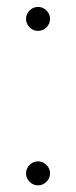

<svg xmlns="http://www.w3.org/2000/svg" viewBox="-20 -528 222 562"><path d="M66.7 -448Q56.2 -458.5 56.2 -472.7Q56.2 -486.8 66.7 -497.3Q77.1 -507.8 91.3 -507.8Q105.5 -507.8 116 -497.3Q126.5 -486.8 126.5 -472.7Q126.5 -458.5 116 -448Q105.5 -437.5 91.3 -437.5Q77.1 -437.5 66.7 -448ZM116 4.2Q105.5 14.6 91.3 14.6Q77.1 14.6 66.7 4.2Q56.2 -6.3 56.2 -20.5Q56.2 -34.7 66.7 -45.2Q77.1 -55.7 91.3 -55.7Q105.5 -55.7 116 -45.2Q126.5 -34.7 126.5 -20.5Q126.5 -6.3 116 4.2Z"/></svg>

Font: Spartan MB Light
Style: Regular
Weight: 300
Designer: Matt Bailey, Mirko Velimirovic
Foundry: Matt Bailey
Version: Version 1.005